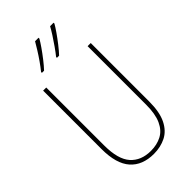

<svg xmlns="http://www.w3.org/2000/svg" viewBox="-288 -1036 1129 1129"><g transform="rotate(-45 277.0 -471.5)"><path d="M475 -228Q475 -140 449 -87.5Q423 -35 378 -12.5Q333 10 277 10Q182 10 130.5 -48Q79 -106 79 -228V-714H105V-232Q105 -117 150.5 -66Q196 -15 277 -15Q328 -15 367 -35.5Q406 -56 427.5 -103Q449 -150 449 -228V-714H475ZM405 -946Q395 -928 375.5 -900Q356 -872 333 -842.5Q310 -813 291 -793H273V-800Q290 -821 310 -849.5Q330 -878 348 -906Q366 -934 376 -953H405ZM280 -946Q270 -928 250.5 -900Q231 -872 208 -842.5Q185 -813 166 -793H148V-800Q166 -822 186 -850.5Q206 -879 223 -906.5Q240 -934 251 -953H280Z"/></g></svg>

Font: Noto Sans Tamil Condensed Thin
Style: Regular
Weight: 100
Width: 3
Designer: Jelle Bosma - Monotype Design Team
Foundry: Monotype Imaging Inc.
Version: Version 2.004; ttfautohint (v1.8.4.7-5d5b)